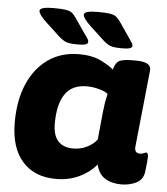

<svg xmlns="http://www.w3.org/2000/svg" viewBox="-52 -765 713 821"><g transform="rotate(5 304.5 -354.5)"><path d="M218 9Q126 9 74 -49.5Q22 -108 22 -217Q22 -312 52.5 -382.5Q83 -453 139 -492Q195 -531 271 -531Q328 -531 366 -512Q404 -493 420 -478Q426 -501 438 -512.5Q450 -524 494 -525H515Q583 -525 579 -488L545 -159Q542 -130 567 -130Q576 -130 583 -133.5Q590 -137 594 -137Q602 -137 602 -118Q602 -110 600.5 -94.5Q599 -79 596 -54Q591 -20 562 -6Q533 8 499 8Q457 8 428.5 -10Q400 -28 391 -68Q362 -33 317.5 -12Q273 9 218 9ZM280 -127Q313 -127 340.5 -141Q368 -155 382 -175L394 -296Q396 -316 399 -334.5Q402 -353 407 -372Q396 -382 369.5 -389.5Q343 -397 315 -397Q253 -397 223 -353.5Q193 -310 193 -227Q193 -176 215.5 -151.5Q238 -127 280 -127ZM450 -572Q415 -572 399.5 -578.5Q384 -585 366 -602L309 -655Q276 -686 276 -701Q276 -718 334 -718Q370 -718 388 -715Q406 -712 414.5 -704.5Q423 -697 432 -685L480 -615Q487 -605 491 -598.5Q495 -592 495 -587Q495 -579 484.5 -575.5Q474 -572 450 -572ZM260 -572Q225 -572 209.5 -578.5Q194 -585 176 -602L119 -655Q86 -686 86 -701Q86 -718 144 -718Q180 -718 198 -715Q216 -712 225 -704.5Q234 -697 242 -685L290 -615Q298 -605 301.5 -598.5Q305 -592 305 -587Q305 -579 295 -575.5Q285 -572 260 -572Z"/></g></svg>

Font: Asap Semi Expanded Semi Expanded ExtraBold
Style: Italic
Weight: 800
Width: 6
Italic angle: -6°
Designer: Pablo Cosgaya
Foundry: Omnibus-Type
Version: Version 3.001; ttfautohint (v1.8.4.7-5d5b)